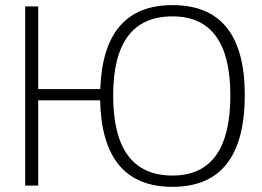

<svg xmlns="http://www.w3.org/2000/svg" viewBox="-20 -723 1022 748"><path d="M78.1 0V-698.2H128.9V-376H370.6Q382.3 -703.1 651.9 -703.1Q933.6 -703.1 933.6 -353Q933.6 4.9 651.9 4.9Q377.4 4.9 370.1 -332H128.9V0ZM651.9 -39.1Q877.4 -39.1 877.4 -351.1Q877.4 -659.2 651.9 -659.2Q420.9 -659.2 420.9 -351.1Q420.9 -39.1 651.9 -39.1Z"/></svg>

Font: Sansation Light
Style: Light
Weight: 300
Designer: Bernd Montag
Version: Version 1.301